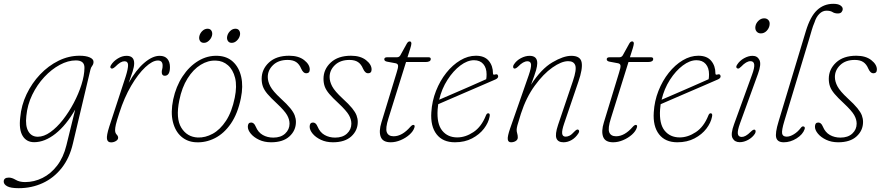

<svg xmlns="http://www.w3.org/2000/svg" viewBox="-78 -738 4616 1006"><path d="M304 14Q286.5 90 245.2 142.2Q204 194.5 146 221.2Q88 248 20 248Q-22 248 -40.2 238Q-58.5 228 -58.5 213.5Q-58.5 192.5 -31.5 192.5Q-15.5 192.5 4.2 204.2Q24 216 53.5 216Q101 216 144.8 194.2Q188.5 172.5 221.5 129.5Q254.5 86.5 270 23L316 -164Q269 -82 212.8 -37.5Q156.5 7 101 7Q60.5 7 40.5 -26.2Q20.5 -59.5 28 -122.5Q33.5 -186 61.2 -244.2Q89 -302.5 132.2 -348Q175.5 -393.5 228.8 -419.8Q282 -446 339 -446Q372.5 -446 392.2 -437.2Q412 -428.5 412 -414Q412 -402 405 -393Q398 -384 395.5 -372ZM60 -130.5Q54 -78 70.5 -49.8Q87 -21.5 120 -21.5Q152 -21.5 186 -45.8Q220 -70 251.5 -110.2Q283 -150.5 308.2 -198.2Q333.5 -246 348.8 -294.2Q364 -342.5 364.5 -382Q365.5 -421.5 319.5 -421.5Q278.5 -421.5 235.2 -398.2Q192 -375 154.2 -334.5Q116.5 -294 91 -241.5Q65.5 -189 60 -130.5Z M505 -379.5Q495.5 -384.5 504 -397.5Q516.5 -417.5 539.2 -431.5Q562 -445.5 585 -445.5Q625 -445.5 625 -406.5Q625 -388.5 616.8 -362.8Q608.5 -337 596.5 -304Q634 -371 677.2 -408.2Q720.5 -445.5 758.5 -445.5Q785.5 -445.5 799 -429.5Q812.5 -413.5 812.5 -386.5Q812.5 -341 785 -341Q769.5 -341 769.5 -360.5Q769.5 -368 771.8 -375.5Q774 -383 774 -394.5Q774 -421 749.5 -421Q721 -421 683.5 -386Q646 -351 609.5 -289Q573 -227 547 -145.5Q533.5 -104.5 529.2 -86Q525 -67.5 525 -56.5Q525 -41.5 533 -33.2Q541 -25 541 -16.5Q541 -6 529.2 1Q517.5 8 504 8Q485.5 8 482.5 -9.8Q479.5 -27.5 494.5 -74.5L580.5 -337Q593.5 -378.5 593 -397.8Q592.5 -417 574 -417Q564 -417 552.8 -410.5Q541.5 -404 525.5 -388Q511.5 -375.5 505 -379.5Z M1063 -445.5Q1111.5 -443.5 1143 -414.2Q1174.5 -385 1185.8 -335.5Q1197 -286 1184 -223Q1167.5 -142.5 1131.8 -90.5Q1096 -38.5 1048.2 -14.2Q1000.5 10 949 7.5Q904 5.5 872 -22.2Q840 -50 827.8 -99.8Q815.5 -149.5 829.5 -217Q844 -285 878.5 -337.5Q913 -390 961 -419Q1009 -448 1063 -445.5ZM958.5 -17.5Q997.5 -16 1036.5 -37.2Q1075.5 -58.5 1106.2 -105.2Q1137 -152 1152 -226Q1164.5 -287 1153.8 -330Q1143 -373 1116.2 -396.2Q1089.5 -419.5 1053.5 -420.5Q1012.5 -422.5 973.5 -398.5Q934.5 -374.5 904.8 -327.2Q875 -280 861.5 -212.5Q842 -117.5 872 -68.8Q902 -20 958.5 -17.5ZM990.5 -513.5Q975.5 -513.5 969.2 -524.8Q963 -536 967 -550.5Q971 -565.5 983 -576.5Q995 -587.5 1009.5 -587.5Q1024 -587.5 1030.2 -576.5Q1036.5 -565.5 1032.5 -550.5Q1028.5 -536 1016.5 -524.8Q1004.5 -513.5 990.5 -513.5ZM1136 -513.5Q1121.5 -513.5 1115.2 -524.8Q1109 -536 1113 -550.5Q1117 -565.5 1129 -576.5Q1141 -587.5 1155.5 -587.5Q1170 -587.5 1176.2 -576.5Q1182.5 -565.5 1178.5 -550.5Q1174.5 -536 1162.5 -524.8Q1150.5 -513.5 1136 -513.5Z M1354 -17Q1393.5 -17 1416.2 -38.2Q1439 -59.5 1439 -90Q1439 -112.5 1426 -135.2Q1413 -158 1372 -196.5Q1340.5 -225.5 1323.2 -246Q1306 -266.5 1299.5 -284.8Q1293 -303 1293 -325Q1293 -375 1331.2 -410.5Q1369.5 -446 1437 -446Q1486.5 -446 1515.8 -423Q1545 -400 1545 -374Q1545 -354 1526 -354Q1511 -354 1500 -378.5Q1490.5 -401.5 1473.8 -412.8Q1457 -424 1429 -424Q1381 -424 1353 -397.2Q1325 -370.5 1325 -334.5Q1325 -311 1338.5 -285.5Q1352 -260 1392.5 -222.5Q1426 -192 1443 -171Q1460 -150 1466.2 -133.2Q1472.5 -116.5 1472.5 -99Q1472.5 -54.5 1438.8 -23.5Q1405 7.5 1342.5 7.5Q1307 7.5 1279.5 -5.5Q1252 -18.5 1236.2 -37.5Q1220.5 -56.5 1220.5 -74Q1220.5 -96 1238 -96Q1245 -96 1251 -91.2Q1257 -86.5 1262 -74.5Q1274.5 -44.5 1298.8 -30.8Q1323 -17 1354 -17Z M1678 -17Q1717.5 -17 1740.2 -38.2Q1763 -59.5 1763 -90Q1763 -112.5 1750 -135.2Q1737 -158 1696 -196.5Q1664.5 -225.5 1647.2 -246Q1630 -266.5 1623.5 -284.8Q1617 -303 1617 -325Q1617 -375 1655.2 -410.5Q1693.5 -446 1761 -446Q1810.5 -446 1839.8 -423Q1869 -400 1869 -374Q1869 -354 1850 -354Q1835 -354 1824 -378.5Q1814.5 -401.5 1797.8 -412.8Q1781 -424 1753 -424Q1705 -424 1677 -397.2Q1649 -370.5 1649 -334.5Q1649 -311 1662.5 -285.5Q1676 -260 1716.5 -222.5Q1750 -192 1767 -171Q1784 -150 1790.2 -133.2Q1796.5 -116.5 1796.5 -99Q1796.5 -54.5 1762.8 -23.5Q1729 7.5 1666.5 7.5Q1631 7.5 1603.5 -5.5Q1576 -18.5 1560.2 -37.5Q1544.5 -56.5 1544.5 -74Q1544.5 -96 1562 -96Q1569 -96 1575 -91.2Q1581 -86.5 1586 -74.5Q1598.5 -44.5 1622.8 -30.8Q1647 -17 1678 -17Z M1995 -406.5 1949.5 -415Q1935.5 -418 1935.5 -427.5Q1935.5 -438 1951 -438H2002Q2013.5 -438 2019.5 -448L2053.5 -509.5Q2060 -521 2068.5 -521Q2077.5 -521 2077.5 -509.5Q2077.5 -505.5 2075.8 -498.8Q2074 -492 2071.5 -483.5L2057 -438H2167Q2179 -438 2179 -429Q2179 -413 2151.5 -413H2049.5L1957.5 -118.5Q1940.5 -65.5 1948.8 -44.8Q1957 -24 1984.5 -24Q2029 -24 2072 -73.5Q2082.5 -85 2089.5 -83.5Q2097.5 -81.5 2093 -68.5Q2087 -50 2067.5 -32.5Q2048 -15 2021.5 -3.8Q1995 7.5 1969 7.5Q1927.5 7.5 1916.8 -21.2Q1906 -50 1920.5 -96.5L2000 -357Q2008.5 -383 2007.8 -393.5Q2007 -404 1995 -406.5Z M2487 -125.5Q2481 -94.5 2457.8 -64Q2434.5 -33.5 2395.8 -13Q2357 7.5 2305.5 7.5Q2242 7.5 2209.5 -34.5Q2177 -76.5 2182 -150Q2185.5 -208.5 2206.5 -261.8Q2227.5 -315 2260.5 -356.5Q2293.5 -398 2333.8 -422Q2374 -446 2415.5 -446Q2460.5 -446 2482.8 -419.5Q2505 -393 2505 -353.5Q2505 -344 2515.5 -347.5Q2530 -352.5 2532 -339.5Q2533.5 -329 2518.5 -322Q2484.5 -307 2440.2 -288Q2396 -269 2351.5 -249.8Q2307 -230.5 2271 -215Q2235 -199.5 2218 -192Q2216 -178 2215 -164Q2210 -89.5 2238.8 -53.8Q2267.5 -18 2318 -18Q2360.5 -18 2402.5 -45.8Q2444.5 -73.5 2468 -133Q2472.5 -144.5 2480 -144.5Q2491.5 -144.5 2487 -125.5ZM2405.5 -422.5Q2371 -422.5 2334 -394.8Q2297 -367 2266.8 -320Q2236.5 -273 2223 -215.5Q2247 -226 2290.2 -244.5Q2333.5 -263 2381.8 -284.2Q2430 -305.5 2469.5 -323Q2471.5 -333 2471.5 -348.5Q2471.5 -382.5 2454.2 -402.5Q2437 -422.5 2405.5 -422.5Z M2614.5 -379.5Q2610.5 -382 2610.5 -388Q2610.5 -394 2614.5 -400Q2628 -421 2651.2 -433.2Q2674.5 -445.5 2697 -445.5Q2737 -445.5 2737 -407Q2737 -392.5 2730.8 -370.2Q2724.5 -348 2704.5 -294.5Q2758 -377 2816 -411.2Q2874 -445.5 2915.5 -445.5Q2963 -445.5 2969.5 -411.5Q2976 -377.5 2952.5 -310L2878 -91Q2865.5 -54.5 2867.5 -38.2Q2869.5 -22 2886 -22Q2896 -22 2906.8 -27.5Q2917.5 -33 2932.5 -49.5Q2945 -62.5 2952 -58.5Q2960.5 -53 2953 -40Q2938 -16.5 2917.2 -4.5Q2896.5 7.5 2874.5 7.5Q2845.5 7.5 2837.5 -13.2Q2829.5 -34 2846 -83.5L2924 -314Q2944 -373.5 2936.2 -395.5Q2928.5 -417.5 2899 -417.5Q2864 -417.5 2816.5 -384.2Q2769 -351 2724 -289.2Q2679 -227.5 2651.5 -142.5Q2637 -97 2633 -81.5Q2629 -66 2629 -58Q2629 -48.5 2632 -38.8Q2635 -29 2635 -18Q2635 -6 2624.2 0.8Q2613.5 7.5 2599.5 7.5Q2584.5 7.5 2582.5 -8Q2580.5 -23.5 2595 -65.5L2692 -343Q2706 -383.5 2704.5 -400.2Q2703 -417 2685.5 -417Q2663.5 -417 2637 -389.5Q2622.5 -375.5 2614.5 -379.5Z M3160.5 -406.5 3115 -415Q3101 -418 3101 -427.5Q3101 -438 3116.5 -438H3167.5Q3179 -438 3185 -448L3219 -509.5Q3225.5 -521 3234 -521Q3243 -521 3243 -509.5Q3243 -505.5 3241.2 -498.8Q3239.5 -492 3237 -483.5L3222.5 -438H3332.5Q3344.5 -438 3344.5 -429Q3344.5 -413 3317 -413H3215L3123 -118.5Q3106 -65.5 3114.2 -44.8Q3122.5 -24 3150 -24Q3194.5 -24 3237.5 -73.5Q3248 -85 3255 -83.5Q3263 -81.5 3258.5 -68.5Q3252.5 -50 3233 -32.5Q3213.5 -15 3187 -3.8Q3160.5 7.5 3134.5 7.5Q3093 7.5 3082.2 -21.2Q3071.5 -50 3086 -96.5L3165.5 -357Q3174 -383 3173.2 -393.5Q3172.5 -404 3160.5 -406.5Z M3652.5 -125.5Q3646.5 -94.5 3623.2 -64Q3600 -33.5 3561.2 -13Q3522.5 7.5 3471 7.5Q3407.5 7.5 3375 -34.5Q3342.5 -76.5 3347.5 -150Q3351 -208.5 3372 -261.8Q3393 -315 3426 -356.5Q3459 -398 3499.2 -422Q3539.5 -446 3581 -446Q3626 -446 3648.2 -419.5Q3670.5 -393 3670.5 -353.5Q3670.5 -344 3681 -347.5Q3695.5 -352.5 3697.5 -339.5Q3699 -329 3684 -322Q3650 -307 3605.8 -288Q3561.5 -269 3517 -249.8Q3472.5 -230.5 3436.5 -215Q3400.5 -199.5 3383.5 -192Q3381.5 -178 3380.5 -164Q3375.5 -89.5 3404.2 -53.8Q3433 -18 3483.5 -18Q3526 -18 3568 -45.8Q3610 -73.5 3633.5 -133Q3638 -144.5 3645.5 -144.5Q3657 -144.5 3652.5 -125.5ZM3571 -422.5Q3536.5 -422.5 3499.5 -394.8Q3462.5 -367 3432.2 -320Q3402 -273 3388.5 -215.5Q3412.5 -226 3455.8 -244.5Q3499 -263 3547.2 -284.2Q3595.5 -305.5 3635 -323Q3637 -333 3637 -348.5Q3637 -382.5 3619.8 -402.5Q3602.5 -422.5 3571 -422.5Z M3908.5 -563Q3894.5 -563 3886 -573.2Q3877.5 -583.5 3880 -599.5Q3882.5 -616 3895.8 -629Q3909 -642 3926 -642Q3940.5 -642 3948.8 -632Q3957 -622 3954 -605.5Q3951.5 -589.5 3938.8 -576.2Q3926 -563 3908.5 -563ZM3799.5 -92Q3785.5 -53.5 3788 -37Q3790.5 -20.5 3808.5 -20.5Q3818 -20.5 3829.5 -26.8Q3841 -33 3856 -48Q3870 -62 3877.5 -58Q3881.5 -55.5 3881.2 -49.5Q3881 -43.5 3877.5 -37.5Q3865 -18 3842.5 -5.5Q3820 7 3797.5 7Q3771.5 7 3760.2 -14.2Q3749 -35.5 3768.5 -88L3862 -345.5Q3876 -383 3873.8 -400.2Q3871.5 -417.5 3854 -417.5Q3832.5 -417.5 3805.5 -389Q3800 -383.5 3795 -380.2Q3790 -377 3784.5 -380Q3775 -385.5 3784.5 -399.5Q3797.5 -420 3820.5 -432.8Q3843.5 -445.5 3865 -445.5Q3890.5 -445.5 3901.2 -423.5Q3912 -401.5 3893.5 -351Z M4288 -718Q4313 -718 4325.2 -709.8Q4337.5 -701.5 4337.5 -691Q4337.5 -682 4331.5 -674.8Q4325.5 -667.5 4312 -667.5Q4295 -667.5 4284 -674.8Q4273 -682 4252 -682Q4232 -682 4215.2 -665.5Q4198.5 -649 4190 -621.5Q4181 -600.5 4175.5 -581Q4170 -561.5 4161 -531.5L4031.5 -103Q4017 -55 4020 -38.5Q4023 -22 4044 -22Q4061 -22 4081.5 -34.5Q4102 -47 4117.5 -67.5Q4124.5 -77.5 4132 -75.5Q4141.5 -73.5 4138 -61.5Q4128.5 -33.5 4096 -13Q4063.5 7.5 4028.5 7.5Q3996 7.5 3989.2 -16.2Q3982.5 -40 4001.5 -102L4144.5 -575.5Q4167.5 -651.5 4203 -684.8Q4238.5 -718 4288 -718Z M4325.5 -17Q4365 -17 4387.8 -38.2Q4410.5 -59.5 4410.5 -90Q4410.5 -112.5 4397.5 -135.2Q4384.5 -158 4343.5 -196.5Q4312 -225.5 4294.8 -246Q4277.5 -266.5 4271 -284.8Q4264.5 -303 4264.5 -325Q4264.5 -375 4302.8 -410.5Q4341 -446 4408.5 -446Q4458 -446 4487.2 -423Q4516.5 -400 4516.5 -374Q4516.5 -354 4497.5 -354Q4482.5 -354 4471.5 -378.5Q4462 -401.5 4445.2 -412.8Q4428.5 -424 4400.5 -424Q4352.5 -424 4324.5 -397.2Q4296.5 -370.5 4296.5 -334.5Q4296.5 -311 4310 -285.5Q4323.5 -260 4364 -222.5Q4397.5 -192 4414.5 -171Q4431.5 -150 4437.8 -133.2Q4444 -116.5 4444 -99Q4444 -54.5 4410.2 -23.5Q4376.5 7.5 4314 7.5Q4278.5 7.5 4251 -5.5Q4223.5 -18.5 4207.8 -37.5Q4192 -56.5 4192 -74Q4192 -96 4209.5 -96Q4216.5 -96 4222.5 -91.2Q4228.5 -86.5 4233.5 -74.5Q4246 -44.5 4270.2 -30.8Q4294.5 -17 4325.5 -17Z"/></svg>

Font: Fraunces 72pt SuperSoft Thin
Style: Italic
Weight: 100
Italic angle: -16°
Version: Version 1.000;[b76b70a41]